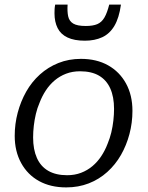

<svg xmlns="http://www.w3.org/2000/svg" viewBox="-20 -803 643 835"><path d="M448 -178Q458 -202 464 -227Q470 -252 473 -278.5Q476 -305 476 -329Q476 -382 459.5 -418.5Q443 -455 410.5 -474Q378 -493 328 -493Q295 -493 267.5 -482.5Q240 -472 218 -453.5Q196 -435 179.5 -410Q163 -385 152 -356Q142 -333 136 -307.5Q130 -282 127 -256Q124 -230 124 -205Q124 -153 140.5 -116Q157 -79 190 -60Q223 -41 272 -41Q305 -41 332.5 -51.5Q360 -62 382 -80.5Q404 -99 420.5 -124Q437 -149 448 -178ZM44 -212Q44 -264 57 -313Q70 -362 94 -404.5Q118 -447 153.5 -479Q189 -511 234 -529Q279 -547 332 -547Q400 -547 450 -519Q500 -491 528 -440Q556 -389 556 -321Q556 -269 543 -220Q530 -171 506 -129Q482 -87 446.5 -55Q411 -23 366 -5.5Q321 12 268 12Q200 12 150 -15.5Q100 -43 72 -94Q44 -145 44 -212ZM349 -626Q392 -626 424.5 -641Q457 -656 477.5 -690.5Q498 -725 506 -783H455Q446 -747 434 -726.5Q422 -706 403 -698Q384 -690 353 -690Q316 -690 298.5 -700.5Q281 -711 276.5 -732Q272 -753 274 -783H220Q218 -773 217.5 -764Q217 -755 217 -745Q217 -708 230.5 -681Q244 -654 273.5 -640Q303 -626 349 -626Z"/></svg>

Font: Roboto Serif Light
Style: Italic
Weight: 300
Italic angle: -10°
Version: Version 1.007